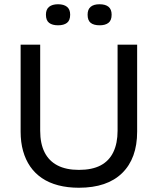

<svg xmlns="http://www.w3.org/2000/svg" viewBox="-20 -870 742 903"><path d="M351 13Q298 13 254 1.5Q210 -10 177 -32.5Q144 -55 122 -87Q100 -119 88.5 -160Q77 -201 77 -251V-660H169V-255Q169 -195 189.5 -154Q210 -113 250.5 -92Q291 -71 351 -71Q413 -71 453 -92Q493 -113 513 -154.5Q533 -196 533 -255V-660H625V-251Q625 -125 554.5 -56Q484 13 351 13ZM449 -751Q421 -751 406.5 -762.5Q392 -774 392 -801Q392 -826 406.5 -838Q421 -850 448 -850Q476 -850 490.5 -838Q505 -826 505 -801Q505 -774 490 -762.5Q475 -751 449 -751ZM253 -751Q226 -751 211 -762.5Q196 -774 196 -801Q196 -826 211 -838Q226 -850 253 -850Q280 -850 295 -838Q310 -826 310 -801Q310 -774 295 -762.5Q280 -751 253 -751Z"/></svg>

Font: Bricolage Grotesque 24pt
Style: Regular
Weight: 400
Designer: Mathieu Triay
Foundry: Atelier Triay
Version: Version 1.001;gftools[0.9.33.dev8+g029e19f]